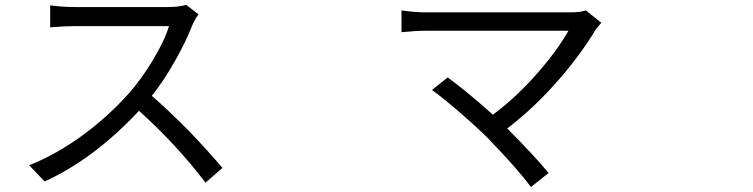

<svg xmlns="http://www.w3.org/2000/svg" viewBox="-20 -711 3040 775"><path d="M809.6 26.4Q689.5 -130.9 541 -263.7Q359.4 -69.3 160.2 21.5L97.7 -43.9Q209 -87.9 320.3 -169.9Q418.9 -243.2 500 -334Q550.8 -391.6 596.7 -467.8Q644.5 -546.9 662.1 -605.5H281.2Q236.3 -605.5 182.6 -600.6V-689.5Q230.5 -682.6 281.2 -682.6H658.2Q703.1 -682.6 731.4 -691.4L781.2 -653.3Q767.6 -634.8 756.8 -610.4Q730.5 -543 688.5 -468.8Q642.6 -386.7 592.8 -324.2Q664.1 -262.7 750 -174.8Q824.2 -96.7 877.9 -33.2Z M2123 43.9Q2071.3 -27.3 1947.3 -155.3Q1903.3 -199.2 1833 -259.8Q1762.7 -320.3 1723.6 -347.7L1787.1 -398.4Q1867.2 -339.8 1969.7 -248Q2069.3 -322.3 2157.2 -424.8Q2232.4 -511.7 2274.4 -586.9H1700.2Q1659.2 -586.9 1600.6 -581.1V-668.9Q1655.3 -661.1 1700.2 -661.1H2282.2Q2323.2 -661.1 2344.7 -668.9L2407.2 -619.1Q2391.6 -601.6 2382.8 -588.9Q2322.3 -489.3 2239.3 -393.6Q2138.7 -277.3 2027.3 -192.4Q2137.7 -82 2194.3 -12.7Z"/></svg>

Font: Bpmf GenYo Gothic R
Style: R
Weight: 400
Foundry: But Ko
Version: Version 1.320